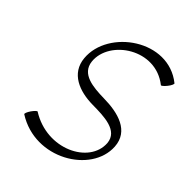

<svg xmlns="http://www.w3.org/2000/svg" viewBox="-196 -1035 1208 1236"><g transform="rotate(30 408.5 -417.0)"><path d="M79 -91C279 127 642 23 688 -202C715 -334 597 -401 472 -436C376 -464 270 -501 286 -603C315 -782 608 -881 747 -693C750 -689 768 -697 788 -712C807 -726 820 -742 817 -747C651 -974 274 -836 233 -597C211 -471 312 -397 430 -364C533 -335 653 -301 635 -198C601 -23 316 35 145 -149C142 -153 124 -143 106 -128C87 -112 75 -95 79 -91Z"/></g></svg>

Font: Nupuram Light Oblique
Style: Regular
Weight: 300
Designer: Santhosh Thottingal (santhosh.thottingal@gmail.com)
Foundry: SMC
Version: Version 1.000